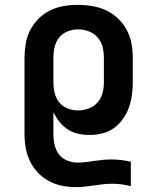

<svg xmlns="http://www.w3.org/2000/svg" viewBox="-20 -548 640 791"><path d="M291 223Q262 223 234 217Q206 211 181 197.5Q156 184 136 163Q116 142 103.5 116Q91 90 86 62Q81 34 81 5V-310Q81 -339 86 -368.5Q91 -398 104.5 -424Q118 -450 139 -471Q160 -492 186.5 -505Q213 -518 242 -523Q271 -528 301 -528Q331 -528 360.5 -523Q390 -518 417 -505.5Q444 -493 466 -472Q488 -451 502 -425Q516 -399 521.5 -369.5Q527 -340 527 -310V-210Q527 -183 523.5 -156.5Q520 -130 511 -105Q502 -80 486.5 -58Q471 -36 449.5 -20.5Q428 -5 402 1.5Q376 8 349 8Q325 8 302 3Q279 -2 259 -15Q239 -28 224.5 -46.5Q210 -65 200 -86V5Q200 27 205 49Q210 71 223 88Q236 105 257 113.5Q278 122 300 122Q318 122 335.5 119.5Q353 117 370.5 114.5Q388 112 405.5 110.5Q423 109 441 109Q460 109 480 111.5Q500 114 519 118V219Q500 214 481 211.5Q462 209 443 209Q424 209 405 211Q386 213 367 216Q348 219 329 221Q310 223 291 223ZM301 -93Q323 -93 345 -101Q367 -109 382 -126Q397 -143 402.5 -165Q408 -187 408 -210V-310Q408 -333 402.5 -355Q397 -377 382 -394Q367 -411 345.5 -419Q324 -427 301 -427Q279 -427 258 -418.5Q237 -410 223.5 -393Q210 -376 205 -354Q200 -332 200 -310V-210Q200 -188 205 -166Q210 -144 223.5 -127Q237 -110 258 -101.5Q279 -93 301 -93Z"/></svg>

Font: Iosevka Book
Style: Bold
Weight: 700
Designer: Belleve Invis
Foundry: Belleve Invis
Version: Version 28.0.7; ttfautohint (v1.8.3)